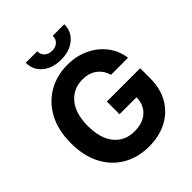

<svg xmlns="http://www.w3.org/2000/svg" viewBox="-256 -1084 1240 1240"><g transform="rotate(-45 364.0 -464.0)"><path d="M377.4 9.8Q274.9 9.8 197.5 -35.4Q120.1 -80.6 76.9 -164.1Q33.7 -247.6 33.7 -362.8Q33.7 -481 78.9 -564.7Q124 -648.4 201.2 -692.9Q278.3 -737.3 374.5 -737.3Q456.5 -737.3 523.2 -706.1Q589.8 -674.8 632.6 -619.6Q675.3 -564.5 685.1 -492.2H529.3Q514.6 -543.5 475.3 -572.5Q436 -601.6 377 -601.6Q293.5 -601.6 241.5 -539.8Q189.5 -478 189.5 -364.3Q189.5 -250.5 240.7 -188.2Q292 -126 378.4 -126Q455.1 -126 498.5 -165.8Q542 -205.6 543.5 -273.4H388.2V-389.2H692.4V-297.4Q692.4 -201.7 651.9 -132.8Q611.3 -64 540.3 -27.1Q469.2 9.8 377.4 9.8ZM371.1 -788.6Q292.5 -788.6 243.7 -829.6Q194.8 -870.6 194.8 -936.5H299.8Q299.8 -906.2 319.1 -888.4Q338.4 -870.6 371.1 -870.6Q403.3 -870.6 422.4 -888.4Q441.4 -906.2 441.4 -936.5H546.9Q546.9 -870.6 498 -829.6Q449.2 -788.6 371.1 -788.6Z"/></g></svg>

Font: Inter Tight
Style: Bold
Weight: 700
Designer: Rasmus Andersson
Foundry: rsms
Version: Version 3.004; ttfautohint (v1.8.4.7-5d5b)